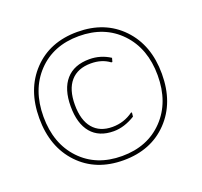

<svg xmlns="http://www.w3.org/2000/svg" viewBox="-109 -722 901 858"><g transform="rotate(-20 341.0 -293.0)"><path d="M129 -514Q209 -598 340 -598Q471 -598 551.5 -514Q632 -430 632 -293Q632 -156 551.5 -72Q471 12 340 12Q209 12 129 -72Q49 -156 49 -293Q49 -430 129 -514ZM537 -499.5Q462 -578 340 -578Q218 -578 143.5 -499.5Q69 -421 69 -293Q69 -165 143.5 -86.5Q218 -8 340 -8Q462 -8 537 -86.5Q612 -165 612 -293Q612 -421 537 -499.5ZM349 -465Q402 -465 447 -436L442 -418H437Q401 -445 349 -445Q286 -445 252.5 -406.5Q219 -368 219 -295Q219 -222 251.5 -183.5Q284 -145 344 -145Q399 -145 443 -177L447 -176L445 -157Q393 -125 343 -125Q273 -125 236 -169Q199 -213 199 -295Q199 -377 237.5 -421Q276 -465 349 -465Z"/></g></svg>

Font: Alegreya Sans SC Thin
Style: Regular
Weight: 100
Designer: Juan Pablo del Peral
Foundry: Huerta Tipografica
Version: Version 2.007